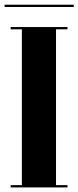

<svg xmlns="http://www.w3.org/2000/svg" viewBox="-29 -818 342 838"><path d="M17.5 0V-10H66.5V-690H17.5V-700H265.5V-690H215.5V-10H265.5V0ZM-9 -787.5V-797.5H293V-787.5Z"/></svg>

Font: Imbue 100pt Black
Style: Regular
Weight: 900
Designer: Tyler Finck
Foundry: Etcetera Type Company
Version: Version 1.102; ttfautohint (v1.8.3)